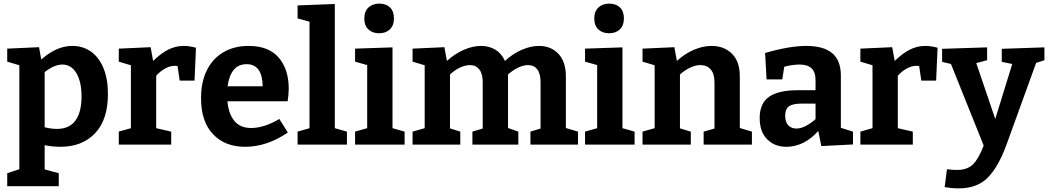

<svg xmlns="http://www.w3.org/2000/svg" viewBox="-20 -800 5797 1062"><path d="M577 -280Q577 -138 506 -63Q435 12 313 12Q272 12 227 3V137L305 158V230H20V158L87 136V-439L20 -459V-531L196 -539L208 -471Q252 -509 294 -527.5Q336 -546 380 -546Q438 -546 482.5 -515Q527 -484 552 -424Q577 -364 577 -280ZM431 -266Q431 -348 402.5 -395.5Q374 -443 325 -443Q280 -443 227 -401V-96Q264 -87 295 -87Q364 -87 397.5 -133.5Q431 -180 431 -266Z M1064 -536 1056 -354H974L962 -435Q958 -436 947 -436Q921 -436 893.5 -421Q866 -406 844 -381V-91L927 -72V0H637V-72L704 -91V-439L637 -459V-531L813 -539L827 -463Q870 -505 910.5 -525.5Q951 -546 996 -546Q1027 -546 1064 -536Z M1525 -142 1572 -67Q1456 12 1336 12Q1224 12 1158 -58Q1092 -128 1092 -257Q1092 -346 1124 -411Q1156 -476 1215.5 -511Q1275 -546 1355 -546Q1466 -546 1521.5 -481.5Q1577 -417 1577 -310Q1577 -279 1571 -240H1238Q1244 -171 1276 -131.5Q1308 -92 1369 -92Q1441 -92 1525 -142ZM1239 -323H1433Q1431 -445 1344 -445Q1298 -445 1272 -412.5Q1246 -380 1239 -323Z M1832 -778V-91L1899 -72V0H1626V-72L1692 -91V-680L1626 -698V-770Z M2151 -538V-91L2218 -72V0H1944V-72L2011 -91V-440L1944 -459V-531ZM1995 -697Q1995 -737 2018 -758.5Q2041 -780 2078 -780Q2115 -780 2137 -759Q2159 -738 2159 -698Q2159 -659 2136.5 -637.5Q2114 -616 2077 -616Q2040 -616 2017.5 -637.5Q1995 -659 1995 -697Z M3110 -92 3177 -72V0H2914V-72L2970 -89V-346Q2970 -393 2951.5 -416.5Q2933 -440 2900 -440Q2876 -440 2847 -426.5Q2818 -413 2790 -388V-382V-92L2847 -72V0H2593V-72L2650 -89V-346Q2650 -392 2631 -416Q2612 -440 2580 -440Q2555 -440 2526 -427Q2497 -414 2469 -388V-90L2526 -72V0H2262V-72L2329 -91V-439L2262 -459V-531L2438 -539L2452 -463Q2496 -503 2545.5 -524.5Q2595 -546 2641 -546Q2685 -546 2719.5 -525.5Q2754 -505 2773 -463Q2818 -504 2867 -525Q2916 -546 2962 -546Q3027 -546 3068.5 -502.5Q3110 -459 3110 -377Z M3423 -538V-91L3490 -72V0H3216V-72L3283 -91V-440L3216 -459V-531ZM3267 -697Q3267 -737 3290 -758.5Q3313 -780 3350 -780Q3387 -780 3409 -759Q3431 -738 3431 -698Q3431 -659 3408.5 -637.5Q3386 -616 3349 -616Q3312 -616 3289.5 -637.5Q3267 -659 3267 -697Z M4072 -92 4139 -72V0H3872V-72L3932 -89V-345Q3932 -392 3911 -416Q3890 -440 3854 -440Q3828 -440 3798.5 -426.5Q3769 -413 3741 -388V-90L3801 -72V0H3534V-72L3601 -91V-439L3534 -459V-531L3710 -539L3724 -463Q3769 -504 3819 -525Q3869 -546 3915 -546Q3986 -546 4029.5 -502Q4073 -458 4072 -375Z M4631 -93 4698 -72V-1L4523 8L4506 -76Q4469 -33 4423.5 -10.5Q4378 12 4330 12Q4264 12 4223 -30Q4182 -72 4182 -147Q4182 -229 4234.5 -265Q4287 -301 4392 -301H4491V-356Q4491 -401 4469 -422Q4447 -443 4403 -443Q4365 -443 4318 -431L4307 -361H4220L4212 -507Q4347 -546 4440 -546Q4535 -546 4583 -506Q4631 -466 4631 -382ZM4385 -89Q4409 -89 4436.5 -103Q4464 -117 4491 -141V-227H4415Q4364 -227 4343.5 -211.5Q4323 -196 4323 -161Q4323 -125 4340 -107Q4357 -89 4385 -89Z M5166 -536 5158 -354H5076L5064 -435Q5060 -436 5049 -436Q5023 -436 4995.5 -421Q4968 -406 4946 -381V-91L5029 -72V0H4739V-72L4806 -91V-439L4739 -459V-531L4915 -539L4929 -463Q4972 -505 5012.5 -525.5Q5053 -546 5098 -546Q5129 -546 5166 -536Z M5757 -538V-467L5711 -452L5548 -2Q5503 122 5444 182Q5385 242 5283 242Q5246 242 5205 235L5218 136Q5246 140 5273 140Q5330 140 5361.5 109.5Q5393 79 5421 5L5240 -446L5191 -458V-530L5440 -538V-467L5380 -451L5485 -142L5579 -446L5521 -458V-530Z"/></svg>

Font: Bitter Pro
Style: Bold
Weight: 700
Designer: Sol Matas, and Bitter project Authors
Foundry: Sol Matas
Version: Version 1.010